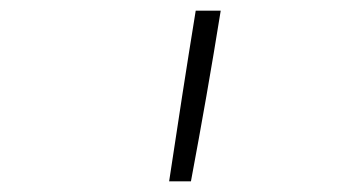

<svg xmlns="http://www.w3.org/2000/svg" viewBox="-20 -792 640 361"><path d="M298 -451Q310 -531 322.5 -611.5Q335 -692 348 -772H395Q382 -691 368 -611Q354 -531 339 -451Z"/></svg>

Font: Iosevka Curly XLtEx
Style: Italic
Weight: 200
Width: 7
Italic angle: -9°
Monospace: yes
Designer: Belleve Invis
Foundry: Belleve Invis
Version: Version 11.1.0; ttfautohint (v1.8.3)